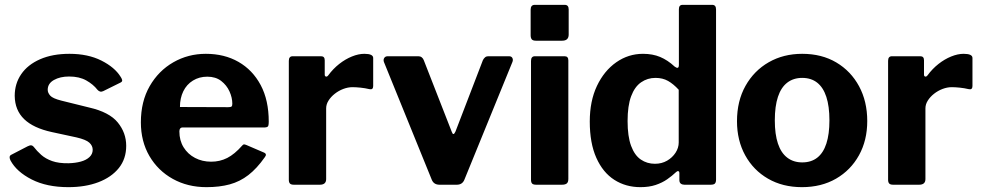

<svg xmlns="http://www.w3.org/2000/svg" viewBox="-20 -762 4054 792"><path d="M381.9 -391.8Q364.6 -414 335.9 -430.2Q307.1 -446.4 265 -446.4Q228 -446.4 202.4 -432Q176.8 -417.5 176.8 -391.6Q176.8 -379.4 187 -367.7Q197.3 -355.9 233.2 -346.9L347.5 -318.6Q430.8 -299.6 465.7 -256.9Q500.6 -214.2 500.6 -160.5Q500.6 -106.8 470.2 -68.8Q439.7 -30.9 385.9 -10.4Q332.1 10 262.2 10Q172.9 10 110.7 -21.7Q48.6 -53.4 23.6 -99.6Q19.7 -106.9 19.7 -113.3Q19.7 -119.7 25.6 -123.1L93.9 -158.5Q103.7 -163.3 109.2 -162.5Q114.7 -161.6 118.6 -156.8Q132.3 -138.9 150.1 -123.1Q167.9 -107.3 195.1 -97.6Q222.4 -87.9 263 -88.6Q290.9 -89.3 313.5 -95.5Q336.1 -101.7 349.2 -114.2Q362.4 -126.7 362.4 -144.1Q362.4 -161 348.4 -173.6Q334.5 -186.2 295.7 -195.2L193.4 -217.3Q117.7 -233.8 79.6 -270.6Q41.5 -307.4 40.7 -366.5Q40.7 -416.8 67.5 -456Q94.3 -495.2 145.3 -517.6Q196.3 -540 266.7 -540Q342.9 -540 398.3 -512.1Q453.6 -484.2 477.6 -445.1Q481.8 -439.3 483.7 -432.5Q485.7 -425.6 477.3 -421.5L405.2 -385.8Q398.2 -382.7 392.5 -384.5Q386.8 -386.2 381.9 -391.8Z M719.9 -220Q719.9 -182.6 737.3 -154.4Q754.7 -126.2 784.5 -110.6Q814.3 -95 851.1 -95Q886.9 -95 917.3 -110.4Q947.8 -125.9 979.1 -161.6Q982.8 -165.9 986 -166.4Q989.2 -166.9 997.2 -163.5L1068.6 -132.8Q1083.2 -126.7 1071.8 -112.8Q1039.5 -66.9 1004.6 -39.9Q969.7 -12.9 927.5 -1.4Q885.3 10 831.9 10Q754.1 10 692.9 -24Q631.6 -58 596.3 -118.4Q561.1 -178.9 561.1 -257.4Q561.1 -343.3 597.5 -406.7Q634 -470.1 695.1 -505.1Q756.1 -540 829 -540Q905.7 -540 963.8 -506.7Q1022 -473.4 1055.3 -411.1Q1088.6 -348.7 1088.6 -259.7Q1088.6 -248.8 1086.6 -242.8Q1084.5 -236.9 1072.1 -236.2H732.3Q726.5 -236.2 723.2 -232Q719.9 -227.9 719.9 -220ZM921.3 -319.9Q931.6 -319.9 935 -322.6Q938.3 -325.2 938.3 -333.9Q938.3 -359 926.7 -384.8Q915.1 -410.5 892.4 -428.1Q869.6 -445.7 835.1 -445.7Q801.9 -445.7 775.9 -429.7Q750 -413.8 736.1 -385.4Q722.3 -357.1 722.3 -320.6Z M1192.5 0Q1180.6 0 1176 -5Q1171.4 -10 1171.4 -20.4V-511Q1171.4 -530 1187.2 -530H1304.4Q1319.5 -530 1319.5 -513.4V-454Q1319.5 -447.6 1324.4 -446.2Q1329.2 -444.9 1333.9 -451Q1354 -478.3 1379.3 -498.2Q1404.5 -518 1431.7 -529Q1458.8 -540 1483 -540Q1519.4 -540 1519.4 -522.9V-407.1Q1519.4 -390.7 1503.7 -394.3Q1486.2 -398.5 1466.8 -400.5Q1447.5 -402.4 1433.8 -402.4Q1415.5 -402.4 1396.3 -395.2Q1377 -387.9 1360.9 -375.2Q1344.8 -362.5 1335.1 -347Q1325.4 -331.6 1325.4 -315.1V-23.3Q1325.4 0 1299.3 0H1192.5Z M2079.7 -530Q2089.7 -530 2093.5 -522.9Q2097.3 -515.7 2093.9 -506.7L1895.7 -21Q1887.4 0 1864.2 0H1793.2Q1769.3 0 1761 -20.7L1563.6 -506.5Q1560.5 -515.7 1565 -522.9Q1569.4 -530 1579.4 -530H1706.2Q1714 -530 1719.9 -525.3Q1725.7 -520.6 1728.2 -513.4L1843.5 -218.3Q1849.8 -199.3 1858.8 -219.3L1971.9 -513.7Q1975.3 -520.6 1980.7 -525.3Q1986 -530 1993.6 -530H2079.7Z M2324.4 -24.1Q2324.4 -10.7 2318.1 -5.4Q2311.8 0 2297.4 0H2192.1Q2179.4 0 2174.9 -4.9Q2170.4 -9.7 2170.4 -20.7V-510.7Q2170.4 -530 2186.5 -530H2309Q2324.4 -530 2324.4 -512.9ZM2325.8 -619.4Q2325.8 -594.1 2298.9 -594.1H2190.6Q2177.9 -594.1 2173.4 -599.9Q2168.9 -605.7 2168.9 -616.7V-721.9Q2168.9 -742 2185.9 -742H2309.5Q2325.8 -742 2325.8 -723.3Z M2803.1 0Q2794.6 0 2788.5 -4.4Q2782.4 -8.9 2782.4 -19.6V-47.7Q2782.4 -55 2778 -56Q2773.6 -57 2768.3 -51.7Q2752.5 -36.6 2732.1 -22.4Q2711.7 -8.2 2684.7 0.9Q2657.6 10 2621.7 10Q2561.2 10 2514.1 -20.2Q2466.9 -50.4 2439.9 -110.9Q2412.8 -171.3 2412.8 -260.7Q2412.8 -345 2442.4 -407.6Q2472.1 -470.1 2522.1 -505.1Q2572.1 -540 2632.3 -540Q2672.3 -540 2703.2 -527Q2734.2 -514 2762.9 -487.4Q2771.2 -481.1 2775.8 -482.4Q2780.4 -483.7 2780.4 -495.1V-724.2Q2780.4 -742 2795.8 -742H2917.9Q2933.7 -742 2933.7 -723V-21.3Q2933.7 -10 2929.1 -5Q2924.5 0 2911 0H2803.1ZM2779.7 -391.8Q2757.7 -415.7 2735.6 -428.2Q2713.5 -440.7 2683.9 -440.7Q2650.8 -440.7 2624.4 -422.4Q2598 -404.1 2583.4 -364.9Q2568.8 -325.7 2568.8 -262.6Q2568.8 -199.2 2583.3 -160.2Q2597.8 -121.2 2623.5 -103.8Q2649.1 -86.4 2681.6 -86.4Q2709.6 -86.4 2731.6 -99.1Q2753.5 -111.8 2766.6 -131.9Q2779.7 -152.1 2779.7 -174.3V-391.8Z M3288 10Q3208.6 10 3148.2 -24.9Q3087.9 -59.7 3054 -121.2Q3020.1 -182.7 3020.1 -262Q3020.1 -345.4 3055.2 -407.9Q3090.3 -470.4 3151 -505.2Q3211.7 -540 3289 -540Q3369.8 -540 3429.9 -504.3Q3490 -468.6 3523.7 -406.1Q3557.4 -343.6 3557.4 -262.6Q3557.4 -183 3523.3 -121.5Q3489.2 -60 3428.7 -25Q3368.1 10 3288 10ZM3289.3 -92.1Q3326.3 -92.1 3351.3 -111.7Q3376.2 -131.2 3388.8 -169.9Q3401.4 -208.7 3401.4 -265.4Q3401.4 -323.6 3388.6 -362.5Q3375.9 -401.4 3350.8 -421.1Q3325.8 -440.7 3289 -440.7Q3252.9 -440.7 3227.4 -421.1Q3201.8 -401.4 3189 -362.5Q3176.1 -323.6 3176.1 -265.4Q3176.1 -208.3 3189 -169.7Q3201.8 -131.2 3227.4 -111.7Q3252.9 -92.1 3289.3 -92.1Z M3664.5 0Q3652.6 0 3648 -5Q3643.4 -10 3643.4 -20.4V-511Q3643.4 -530 3659.2 -530H3776.4Q3791.5 -530 3791.5 -513.4V-454Q3791.5 -447.6 3796.4 -446.2Q3801.2 -444.9 3805.9 -451Q3826 -478.3 3851.3 -498.2Q3876.5 -518 3903.7 -529Q3930.8 -540 3955 -540Q3991.4 -540 3991.4 -522.9V-407.1Q3991.4 -390.7 3975.7 -394.3Q3958.2 -398.5 3938.8 -400.5Q3919.5 -402.4 3905.8 -402.4Q3887.5 -402.4 3868.3 -395.2Q3849 -387.9 3832.9 -375.2Q3816.8 -362.5 3807.1 -347Q3797.4 -331.6 3797.4 -315.1V-23.3Q3797.4 0 3771.3 0H3664.5Z"/></svg>

Font: Libre Franklin Thin
Style: Regular
Weight: 100
Designer: Pablo Impallari, Rodrigo Fuenzalida, Nhung Nguyen
Foundry: Impallari Type
Version: Version 3.000